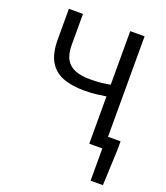

<svg xmlns="http://www.w3.org/2000/svg" viewBox="-152 -760 910 1052"><g transform="rotate(20 303.5 -234.0)"><path d="M500.6 188V0H461.3V-70.7H581.2V-20.8L572.3 188ZM424.5 0V-275.6Q399.8 -272 369.8 -267.9Q339.9 -263.9 299.2 -263.9Q223.7 -263.9 171.8 -284.4Q119.9 -305 93.4 -351.9Q66.8 -398.8 66.8 -477.8V-656.3H148.9V-477.8Q148.9 -422.9 167.1 -391.4Q185.3 -360 220.6 -346.5Q255.9 -332.9 307 -332.9Q346.3 -332.9 375.1 -336.3Q404 -339.7 424.5 -344V-656.3H508.1V0Z"/></g></svg>

Font: Source Sans 3 Variable
Style: Regular
Weight: 200
Designer: Paul D. Hunt
Foundry: Adobe Systems Incorporated
Version: Version 3.026